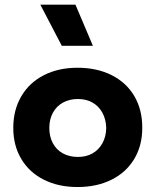

<svg xmlns="http://www.w3.org/2000/svg" viewBox="-20 -771 651 804"><path d="M304.7 12.2Q224.5 12.2 163.6 -18.5Q102.6 -49.1 69.1 -105.4Q35.6 -161.6 35.6 -235.5Q35.6 -310.3 69.1 -367.6Q102.5 -424.8 163.5 -456.1Q224.5 -487.3 304.7 -487.3Q386.2 -487.3 448 -456.1Q509.8 -424.8 543 -367.7Q576.2 -310.5 575.7 -235.4Q575.7 -161.1 542 -105.1Q508.4 -49.1 447 -18.5Q385.6 12.2 304.7 12.2ZM306.6 -113.8Q341.3 -113.8 367.6 -128.8Q393.9 -143.9 409.1 -171.6Q424.3 -199.2 424.8 -235.4Q423.8 -271.5 408.7 -299.1Q393.6 -326.7 367.1 -341.6Q340.6 -356.4 306.6 -356.4Q271.1 -356.4 243.9 -341.6Q216.8 -326.7 201.7 -299.2Q186.5 -271.6 186.5 -235.4Q186.5 -199.2 201.2 -171.5Q215.9 -143.9 243.2 -128.8Q270.5 -113.8 306.6 -113.8ZM148.9 -751.5H295.9L369.1 -579.1H238.8Z"/></svg>

Font: DavidDev Light
Style: Regular
Weight: 300
Designer: David.dev
Foundry: David.dev
Version: Version 1.001;FEAKit 1.0